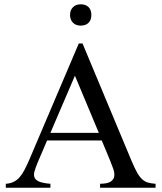

<svg xmlns="http://www.w3.org/2000/svg" viewBox="-20 -882 759 902"><path d="M450.2 0V-18.6Q484.9 -19 499.5 -28.6Q514.2 -38.1 516.6 -53.2Q519 -68.4 512.5 -87.6Q505.9 -106.9 497.6 -127L458 -222.2H201.2L156.2 -116.7Q147 -94.2 142.1 -77.1Q137.2 -60.1 142.3 -47.9Q147.5 -35.6 164.8 -28.6Q182.1 -21.5 216.8 -18.6V0H7.3V-18.6Q28.3 -20 43.9 -27.6Q59.6 -35.2 72 -49.3Q84.5 -63.5 95.2 -84.2Q106 -105 117.7 -131.8L350.1 -677.7H367.7L597.7 -127Q612.3 -92.3 624 -71.5Q635.7 -50.8 648.2 -39.6Q660.6 -28.3 675.5 -24.2Q690.4 -20 710.9 -18.6V0ZM332 -526.4 216.8 -257.8H444.3ZM409.2 -812Q409.2 -788.1 396 -774.9Q382.8 -761.7 358.9 -761.7Q336.4 -761.7 322.8 -775.4Q309.1 -789.1 309.1 -812Q309.1 -834.5 322.8 -848.1Q336.4 -861.8 358.9 -861.8Q382.8 -861.8 396 -848.6Q409.2 -835.4 409.2 -812Z"/></svg>

Font: Doulos SIL Eur
Style: Regular
Weight: 400
Designer: Walt Agee, Victor Gaultney, Peter Martin, Debbi Hosken, Becca Hirsbrunner
Foundry: SIL International
Version: Version 5.000